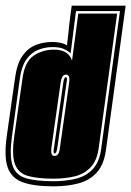

<svg xmlns="http://www.w3.org/2000/svg" viewBox="-28 -651 463 677"><path d="M161 6Q90 6 50.5 -9Q11 -24 -1.5 -62.5Q-14 -101 -4 -172L25 -376Q32 -427 51.5 -454.5Q71 -482 98.5 -492.5Q126 -503 156 -503Q190 -503 208 -491Q210 -503 212 -523.5Q214 -544 216.5 -566.5Q219 -589 221.5 -607Q224 -625 225 -631H415L346 -125Q339 -71 313.5 -43Q288 -15 249 -4.5Q210 6 161 6ZM161 -12Q205 -12 240.5 -21Q276 -30 299.5 -55Q323 -80 329 -128L395 -612H240L221 -463Q210 -473 195.5 -479Q181 -485 158 -485Q131 -485 107 -475.5Q83 -466 65.5 -442Q48 -418 42 -374L14 -169Q5 -102 16 -68Q27 -34 62 -23Q97 -12 161 -12ZM161 -21Q105 -21 71 -30.5Q37 -40 25 -71.5Q13 -103 22 -168L51 -373Q59 -433 90.5 -454.5Q122 -476 162 -476Q214 -476 226 -437L248 -603H385L320 -129Q314 -85 292 -61.5Q270 -38 236.5 -29.5Q203 -21 161 -21ZM164 -101Q171 -101 176 -106.5Q181 -112 183 -128L216 -361Q218 -377 214.5 -382.5Q211 -388 204 -388Q190 -388 186 -361L153 -128Q150 -101 164 -101ZM165 -110Q159 -110 162 -127L196 -365Q199 -379 204 -379Q206 -379 207.5 -376Q209 -373 207 -362L174 -129Q171 -110 165 -110Z"/></svg>

Font: Alumni Sans Collegiate One SC
Style: Italic
Weight: 400
Italic angle: -8°
Designer: Robert E. Leuschke
Foundry: Robert E. Leuschke
Version: Version 1.100